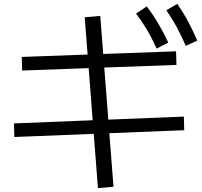

<svg xmlns="http://www.w3.org/2000/svg" viewBox="-20 -875 1040 988"><path d="M484 93 416 -786 496 -793 564 86ZM54 -170 52 -240 926 -275 928 -205ZM94 -512 92 -582 886 -611 888 -541ZM786 -625Q760 -682 735 -724Q710 -766 680 -805L735 -842Q768 -799 794.5 -754Q821 -709 846 -656ZM936 -639Q911 -696 887.5 -739Q864 -782 836 -822L892 -855Q923 -811 947.5 -765.5Q972 -720 995 -666Z"/></svg>

Font: M PLUS 1 Thin
Style: Regular
Weight: 400
Version: Version 1.001